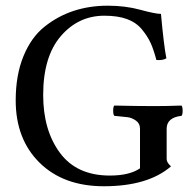

<svg xmlns="http://www.w3.org/2000/svg" viewBox="-20 -645 680 675"><path d="M358.9 -625Q420.9 -625 473.4 -610.6Q525.9 -596.2 545.9 -596.2Q555.7 -487.3 564.9 -439.9Q551.8 -432.1 529.8 -434.1Q520 -471.2 509.5 -494.1Q499 -517.1 479 -541.5Q459 -565.9 426.5 -577.9Q394 -589.8 347.2 -589.8Q255.4 -589.8 193.6 -517.8Q131.8 -445.8 131.8 -311Q131.8 -187 190.9 -107.4Q250 -27.8 366.2 -27.8Q435.1 -27.8 472.2 -53.2V-192.9Q472.2 -210.9 458 -220.9Q443.8 -231 429 -232.9Q414.1 -234.9 381.8 -237.8Q377.9 -241.7 377.9 -255.9Q377.9 -270 381.8 -273.9Q465.8 -272 523.9 -272Q564 -272 618.2 -273.9Q622.1 -269 622.1 -255.6Q622.1 -242.2 618.2 -237.8Q566.4 -231.9 565.9 -192.9V-85.9Q565.9 -73.7 581.1 -60.1Q500 9.8 345.2 9.8Q203.1 9.8 119.1 -73Q35.2 -155.8 35.2 -292Q35.2 -380.9 62.5 -447.5Q89.8 -514.2 137 -551.5Q184.1 -588.9 239.5 -606.9Q294.9 -625 358.9 -625Z"/></svg>

Font: Linux Libertine Mono
Style: Mono
Weight: 400
Designer: Philipp H. Poll
Foundry: Philipp H. Poll
Version: Version 5.1.7 ; ttfautohint (v0.9)